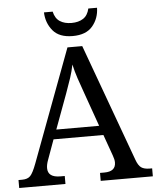

<svg xmlns="http://www.w3.org/2000/svg" viewBox="-60 -959 825 1009"><g transform="rotate(-5 352.5 -454.0)"><path d="M0 0V-42H19Q48 -42 62.5 -57Q77 -72 95 -120L317 -714H395L621 -95Q632 -64 647.5 -53Q663 -42 692 -42H705V0H430V-42H453Q513 -42 513 -90Q513 -98 511 -107Q509 -116 505 -127L465 -239H202L164 -134Q155 -110 155 -91Q155 -42 221 -42H244V0ZM221 -289H447L385 -464Q369 -508 356 -547Q343 -586 335 -622Q328 -586 317 -553Q306 -520 289 -473ZM350 -771Q279 -771 245.5 -811.5Q212 -852 210 -908H256Q264 -872 288.5 -856Q313 -840 350 -840Q387 -840 411.5 -856Q436 -872 444 -908H490Q489 -852 455 -811.5Q421 -771 350 -771Z"/></g></svg>

Font: Noto Serif Grantha
Style: Regular
Weight: 400
Designer: Monotype Design Team
Foundry: Monotype Imaging Inc.
Version: Version 2.004; ttfautohint (v1.8.4.7-5d5b)